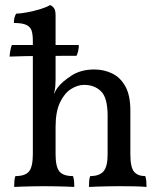

<svg xmlns="http://www.w3.org/2000/svg" viewBox="-20 -737 636 760"><path d="M496 -127Q496 -75 510.5 -57.5Q525 -40 555 -40Q558 -31 559 -21Q560 -11 560 3Q538 1 510 0.5Q482 0 451 0Q431 0 409 0.5Q387 1 367.5 1.5Q348 2 332 3Q332 -11 333 -21.5Q334 -32 337 -40Q373 -40 389.5 -58.5Q406 -77 406 -127V-279Q406 -350 380 -375.5Q354 -401 313 -401Q287 -401 261 -384.5Q235 -368 217.5 -331.5Q200 -295 200 -234V-127Q200 -77 215 -58.5Q230 -40 269 -40Q272 -31 273 -21Q274 -11 274 3Q260 2 240 1.5Q220 1 198 0.5Q176 0 155 0Q135 0 113 0.5Q91 1 71 1.5Q51 2 36 3Q36 -11 37 -21.5Q38 -32 41 -40Q80 -40 95 -58.5Q110 -77 110 -127V-325L200 -423Q200 -411 199 -396Q198 -381 193 -364Q196 -369 199 -375.5Q202 -382 208 -390Q225 -413 262.5 -437.5Q300 -462 353 -462Q391 -462 423.5 -446.5Q456 -431 476 -395.5Q496 -360 496 -299ZM110 -575Q110 -599 105.5 -614.5Q101 -630 85 -638Q69 -646 35 -646Q35 -657 37 -666Q39 -675 44 -683Q59 -683 86.5 -688Q114 -693 140 -701Q166 -709 178 -717Q187 -714 193.5 -705Q200 -696 200 -677V-538H110ZM110 -575H200V-423L110 -310ZM18 -513Q18 -519 20.5 -534.5Q23 -550 27 -559H292Q292 -549 290 -538Q288 -527 283 -516Q267 -516 225 -516Q183 -516 128.5 -515.5Q74 -515 18 -513Z"/></svg>

Font: Vollkorn
Style: Regular
Weight: 400
Designer: Friedrich Althausen
Foundry: Friedrich Althausen
Version: Version 5.001